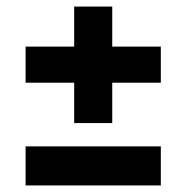

<svg xmlns="http://www.w3.org/2000/svg" viewBox="-20 -656 568 585"><path d="M206 -281V-636H322V-281ZM58 -404V-514H470V-404ZM58 -91V-210H470V-91Z"/></svg>

Font: Bricolage Grotesque 96pt ExtraBold
Style: Bold
Weight: 700
Version: Version 1.001;gftools[0.9.33.dev8+g029e19f]